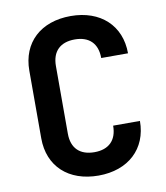

<svg xmlns="http://www.w3.org/2000/svg" viewBox="-84 -810 767 889"><g transform="rotate(-10 300.0 -365.0)"><path d="M308 10C448 10 540 -75 540 -206H414C414 -137 375 -100 308 -100C240 -100 201 -137 201 -206V-524C201 -593 240 -630 308 -630C375 -630 414 -593 414 -524H540C540 -655 448 -740 308 -740C167 -740 76 -656 76 -524V-206C76 -74 167 10 308 10Z"/></g></svg>

Font: JetBrains Mono
Style: Bold
Weight: 558
Monospace: yes
Designer: Philipp Nurullin, Konstantin Bulenkov
Foundry: JetBrains
Version: Version 2.305